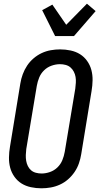

<svg xmlns="http://www.w3.org/2000/svg" viewBox="-20 -1010 540 1038"><path d="M204 8Q175 8 147 2Q119 -4 96.5 -18Q74 -32 58 -54.5Q42 -77 35 -103.5Q28 -130 28.5 -159Q29 -188 34 -217L90 -559Q94 -584 103 -608.5Q112 -633 126.5 -655Q141 -677 161.5 -694.5Q182 -712 205.5 -723Q229 -734 254.5 -738.5Q280 -743 305 -743Q334 -743 362 -737Q390 -731 412.5 -717Q435 -703 451 -680.5Q467 -658 474 -631.5Q481 -605 480.5 -576Q480 -547 475 -518L419 -176Q415 -151 406.5 -126.5Q398 -102 383 -80Q368 -58 348 -40.5Q328 -23 304 -12Q280 -1 254.5 3.5Q229 8 204 8ZM205 -72Q227 -72 250 -80Q273 -88 290.5 -105Q308 -122 317 -144Q326 -166 330 -189L387 -531Q389 -547 390 -563Q391 -579 388.5 -594Q386 -609 379 -622.5Q372 -636 361 -645.5Q350 -655 335 -659Q320 -663 304 -663Q282 -663 259 -655Q236 -647 218.5 -630Q201 -613 192 -591Q183 -569 179 -546L122 -204Q120 -188 119.5 -172Q119 -156 121.5 -141Q124 -126 130.5 -112.5Q137 -99 148 -89.5Q159 -80 174 -76Q189 -72 205 -72ZM278 -815 208 -955 263 -985 338 -876 450 -990 497 -950 380 -815Z"/></svg>

Font: Iosevka Term Curly Md Obl
Style: Regular
Weight: 500
Italic angle: -9°
Designer: Belleve Invis
Foundry: Belleve Invis
Version: Version 32.3.0